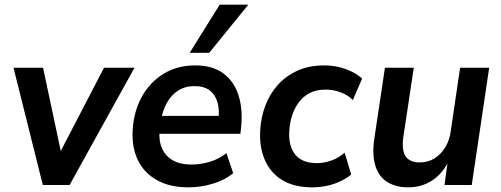

<svg xmlns="http://www.w3.org/2000/svg" viewBox="-20 -795 2153 825"><path d="M164 0 38 -504H165L246 -123H229L427 -504H558L279 0Z M790 10Q711 10 656 -20Q601 -50 573.5 -105Q546 -160 550 -234Q554 -314 588.5 -377.5Q623 -441 682 -477.5Q741 -514 819 -514Q894 -514 940.5 -479Q987 -444 1005.5 -383.5Q1024 -323 1016 -248L1013 -220H646L657 -297H934L918 -279Q924 -323 914.5 -355.5Q905 -388 881 -406.5Q857 -425 816 -425Q775 -425 745 -405.5Q715 -386 697 -353Q679 -320 672 -280L668 -252Q660 -200 673.5 -164Q687 -128 719.5 -108Q752 -88 802 -88Q842 -88 882 -100Q922 -112 953 -137L982 -51Q946 -21 894 -5.5Q842 10 790 10ZM795 -568 924 -775H1047L879 -568Z M1322 10Q1245 10 1194 -20.5Q1143 -51 1118.5 -106.5Q1094 -162 1098 -234Q1101 -291 1120.5 -342Q1140 -393 1174.5 -431Q1209 -469 1258.5 -491.5Q1308 -514 1374 -514Q1422 -514 1466 -498Q1510 -482 1536 -457L1496 -365Q1475 -387 1443.5 -398.5Q1412 -410 1379 -410Q1340 -410 1311.5 -395.5Q1283 -381 1264 -355.5Q1245 -330 1235 -298.5Q1225 -267 1223 -231Q1219 -168 1248.5 -131Q1278 -94 1342 -94Q1371 -94 1403 -105Q1435 -116 1461 -139L1489 -45Q1470 -29 1442.5 -16Q1415 -3 1384 3.5Q1353 10 1322 10Z M1734 10Q1681 10 1644 -13Q1607 -36 1592.5 -84Q1578 -132 1589 -203L1634 -504H1758L1713 -206Q1708 -171 1713.5 -146Q1719 -121 1737 -109Q1755 -97 1783 -97Q1819 -97 1847 -114.5Q1875 -132 1893.5 -162.5Q1912 -193 1917 -233L1957 -504H2082L2007 0H1890L1904 -103H1908Q1881 -48 1836 -19Q1791 10 1734 10Z"/></svg>

Font: Nunitoga
Style: Bold Italic
Weight: 700
Italic angle: -9°
Designer: Vernon Adams
Foundry: Vernon Adams
Version: Version 1.0